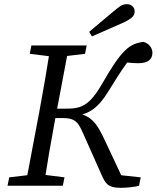

<svg xmlns="http://www.w3.org/2000/svg" viewBox="-20 -887 748 917"><path d="M465 -52C484 -9 496 10 557 10C585 10 625 6 644 0L652 -40L541 -52L567 -33L482 -214C442 -299 416 -348 298 -354L308 -330C396 -338 440 -355 504 -461C557 -546 578 -581 628 -636L550 -597C570 -590 606 -585 640 -585C687 -585 708 -604 708 -635C708 -656 693 -680 665 -687C598 -679 560 -648 469 -489C404 -376 364 -368 291 -368H209L200 -323H283C349 -323 358 -292 385 -232L465 -52ZM16 0H280L288 -40L169 -55H151L24 -40L16 0ZM101 0H189C205 -103 223 -207 242 -310L310 -670H222C206 -567 188 -463 169 -360L101 0ZM122 -630 243 -615H262L386 -630L394 -670H130L122 -630ZM406 -735 419 -713C469 -735 519 -757 569 -779C617 -801 623 -816 623 -833C623 -854 606 -867 587 -867C562 -867 552 -857 519 -830C481 -798 444 -767 406 -735Z"/></svg>

Font: Source Serif Variable
Style: Italic
Weight: 389
Italic angle: -12°
Designer: Frank Grießhammer
Foundry: Adobe Systems Incorporated
Version: Version 3.001;hotconv 1.0.111;makeotfexe 2.5.65597